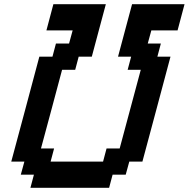

<svg xmlns="http://www.w3.org/2000/svg" viewBox="-20 -895 899 915"><path d="M125 0H500L516.6 -62.5H579.1L596.2 -125H658.7Q681.2 -208.5 725.8 -375.2Q770.5 -542 792.5 -625H730L746.6 -687.5H684.1L701.2 -750H826.2Q831.5 -770.5 842.8 -812.5Q854 -854.5 859.4 -875H609.4Q598.1 -833 575.9 -750Q553.7 -667 542.5 -625H605L588.4 -562.5H650.9Q633.8 -500 600.6 -375Q567.4 -250 550.3 -187.5H487.8L471.2 -125H221.2L237.8 -187.5H175.3Q192.4 -250 225.8 -375Q259.3 -500 275.9 -562.5H338.4L355 -625H417.5Q428.7 -667 450.9 -750Q473.1 -833 484.4 -875H234.4Q229 -854 217.8 -812.5Q206.5 -771 201.2 -750H326.2L309.1 -687.5H246.6L230 -625H167.5Q145.5 -542 100.8 -375Q56.2 -208 33.7 -125H96.2L79.1 -62.5H141.6Z"/></svg>

Font: Faithful 32x
Style: Oblique
Weight: 400
Foundry: Faithful Resource Pack
Version: Version 1.0; January 27, 2023